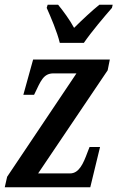

<svg xmlns="http://www.w3.org/2000/svg" viewBox="-20 -786 493 806"><path d="M231 -606H332C365 -654 417 -715 450 -753L453 -766H397C368 -743 323 -701 291 -669C274 -701 244 -742 224 -766H180L176 -753C193 -715 220 -652 231 -606ZM0 0H359L400 -169H356L347 -146C330 -100 312 -58 274 -58H140L432 -491L441 -536H119L78 -388H123L125 -392C151 -446 162 -478 205 -478H301L10 -44Z"/></svg>

Font: Noto Serif Condensed Semi
Style: Italic
Weight: 600
Width: 3
Italic angle: -12°
Designer: Monotype Design Team
Foundry: Monotype Imaging Inc.
Version: Version 1.901